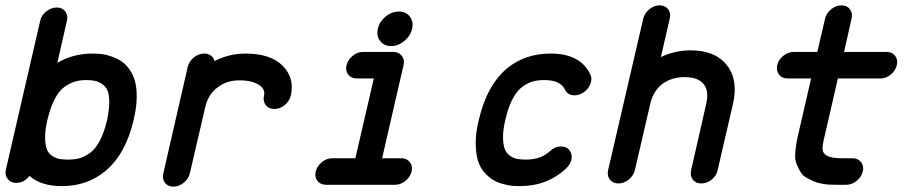

<svg xmlns="http://www.w3.org/2000/svg" viewBox="-21 -677 3401 717"><path d="M379 -229Q387 -267 387 -295Q387 -323 380.5 -338.5Q374 -354 360.5 -363Q347 -372 333.5 -375Q320 -378 302 -378Q278 -378 259.5 -372.5Q241 -367 220.5 -353Q200 -339 183.5 -307.5Q167 -276 156 -229Q147 -191 147.5 -163Q148 -135 154 -119.5Q160 -104 173.5 -95Q187 -86 200.5 -83.5Q214 -81 233 -81Q257 -81 275.5 -86Q294 -91 314.5 -105.5Q335 -120 351.5 -151Q368 -182 379 -229ZM129 -599Q134 -621 152.5 -635Q171 -649 191 -649Q211 -649 222.5 -634.5Q234 -620 229 -600L193 -442Q251 -477 325 -477Q343 -477 359.5 -475Q376 -473 396 -466Q416 -459 432 -448.5Q448 -438 462 -418.5Q476 -399 483 -374Q490 -349 489.5 -312Q489 -275 478 -229Q448 -100 371 -37Q304 18 210 18Q132 18 89 -20Q69 6 39 6Q19 6 7.5 -9Q-4 -24 1 -44Z M680 -427Q685 -448 703 -462.5Q721 -477 742 -477Q756 -477 766.5 -469.5Q777 -462 780 -449Q835 -477 896 -477Q989 -477 1034.5 -431.5Q1080 -386 1065 -320Q1065 -320 1065 -320Q1060 -299 1042 -284.5Q1024 -270 1003.5 -270Q983 -270 971.5 -284.5Q960 -299 965 -320Q965 -320 965 -320Q970 -342 950 -357Q924 -377 873 -377Q826 -377 792 -351Q756 -325 745 -275L688 -30Q683 -9 665 5.5Q647 20 626.5 20Q606 20 595 5.5Q584 -9 589 -30Z M1419 -615Q1442 -634 1468.5 -634Q1495 -634 1509.5 -615Q1524 -596 1518 -569.5Q1512 -543 1489 -524Q1466 -505 1439.5 -505Q1413 -505 1398.5 -524Q1384 -543 1390 -569.5Q1396 -596 1419 -615ZM1311 -384Q1291 -384 1279.5 -398.5Q1268 -413 1273 -433.5Q1278 -454 1296 -468.5Q1314 -483 1334 -483H1448Q1468 -483 1479.5 -468.5Q1491 -454 1486 -434L1406 -86H1478Q1498 -86 1509.5 -71.5Q1521 -57 1516 -36.5Q1511 -16 1493 -1.5Q1475 13 1455 13H1196Q1176 13 1164.5 -1.5Q1153 -16 1158 -36.5Q1163 -57 1181 -71.5Q1199 -86 1219 -86H1306L1375 -384Z M1866 -229Q1857 -191 1857.5 -163.5Q1858 -136 1864 -120.5Q1870 -105 1883.5 -95.5Q1897 -86 1911 -83.5Q1925 -81 1943 -81Q1999 -81 2032 -112Q2051 -130 2074 -130Q2095 -130 2106 -115.5Q2117 -101 2113 -80Q2108 -62 2093 -48Q2023 18 1920 18Q1906 18 1893 17Q1880 16 1859 10.5Q1838 5 1821.5 -4.5Q1805 -14 1788.5 -32.5Q1772 -51 1764 -76.5Q1756 -102 1755.5 -141.5Q1755 -181 1767 -229Q1797 -359 1874 -423Q1941 -477 2035 -477Q2146 -477 2183 -400Q2190 -387 2186 -371Q2181 -350 2163 -335.5Q2145 -321 2125 -321Q2099 -321 2089 -342Q2072 -378 2012 -378Q1988 -378 1969.5 -373Q1951 -368 1930.5 -353.5Q1910 -339 1893.5 -308Q1877 -277 1866 -229Z M2381 -607Q2386 -628 2404 -642.5Q2422 -657 2442 -657Q2463 -657 2474 -642.5Q2485 -628 2480 -607L2447 -464Q2500 -489 2558 -489Q2650 -489 2693.5 -433.5Q2737 -378 2716 -288L2659 -42Q2655 -21 2637 -6.5Q2619 8 2598 8Q2577 8 2566 -6.5Q2555 -21 2560 -42L2616 -288Q2628 -340 2605 -365Q2584 -389 2535 -389Q2488 -389 2453 -364Q2418 -337 2407 -288L2350 -42Q2345 -21 2327 -6.5Q2309 8 2288.5 8Q2268 8 2256.5 -6.5Q2245 -21 2250 -42Z M3060 -607Q3065 -628 3083 -642.5Q3101 -657 3121 -657Q3142 -657 3153 -642.5Q3164 -628 3159 -607L3131 -483H3290Q3311 -483 3322 -468.5Q3333 -454 3328 -433.5Q3323 -413 3305.5 -398.5Q3288 -384 3267 -384H3108L3055 -154Q3046 -118 3056 -105Q3069 -86 3123 -86H3162Q3162 -86 3163 -86Q3183 -86 3194.5 -71.5Q3206 -57 3201 -36.5Q3196 -16 3178 -1.5Q3160 13 3140 13Q3139 13 3139 13H3100Q3087 13 3076 12.5Q3065 12 3048.5 9Q3032 6 3020 1Q3008 -4 2993 -12Q2978 -20 2970 -32.5Q2962 -45 2954.5 -62.5Q2947 -80 2948.5 -102.5Q2950 -125 2955 -154L3008 -384H2920Q2899 -384 2888 -398.5Q2877 -413 2881.5 -433.5Q2886 -454 2904 -468.5Q2922 -483 2943 -483H3031Z"/></svg>

Font: Brass Mono
Style: Bold Italic
Weight: 700
Italic angle: -13°
Monospace: yes
Version: Version 1.000; ttfautohint (v1.8.3) -l 8 -r 50 -G 200 -x 14 